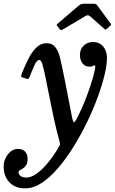

<svg xmlns="http://www.w3.org/2000/svg" viewBox="-133 -770 630 1051"><path d="M357.5 -405Q333 -405 318.8 -423Q304.5 -441 304.5 -470.5Q305 -500.5 325 -520.2Q345 -540 375.5 -540Q411 -540 431.8 -515.5Q452.5 -491 452.5 -453Q452.5 -413.5 438.5 -356.2Q424.5 -299 399.5 -231.8Q374.5 -164.5 340.8 -95.5Q307 -26.5 267.2 37Q227.5 100.5 184 151Q140.5 201.5 95.8 231Q51 260.5 8 261Q-49 262 -81 228.5Q-113 195 -113 142Q-113 104 -89.5 74.5Q-66 45 -34.5 45Q-10.5 45 3.8 59.2Q18 73.5 18 100Q18 122 10.5 133.8Q3 145.5 -6.8 151.5Q-16.5 157.5 -24 161.5Q-31.5 165.5 -31.5 171.5Q-31.5 184 -20.8 193Q-10 202 11.5 202Q37 202 66.5 181.2Q96 160.5 125.8 125.2Q155.5 90 182 46Q192.5 29.5 194.8 24Q197 18.5 191 -3Q176 -56 162.5 -118.5Q149 -181 137.2 -241Q125.5 -301 115.8 -348.2Q106 -395.5 99 -419Q96.5 -427 92.5 -434.2Q88.5 -441.5 80.5 -441.5Q68.5 -441.5 55.5 -412.8Q42.5 -384 30 -351Q26.5 -342 23.8 -339.5Q21 -337 12.5 -339L-6.5 -345Q-18.5 -348 -17.8 -352.8Q-17 -357.5 -13 -369Q2.5 -408.5 21.5 -446.2Q40.5 -484 65 -508.8Q89.5 -533.5 121 -533.5Q152.5 -533.5 169 -513.2Q185.5 -493 195 -456Q208.5 -401 225.2 -313.8Q242 -226.5 261.5 -127.5Q267 -99.5 272.8 -101Q278.5 -102.5 289 -123.5Q321.5 -188.5 343.5 -248Q365.5 -307.5 377 -349.8Q388.5 -392 388.5 -406.5Q388.5 -412.5 385 -412.5Q381.5 -412.5 376 -408.8Q370.5 -405 357.5 -405ZM193 -611.5 181.5 -626.5Q176.5 -632.5 177.2 -634.5Q178 -636.5 184.5 -642L300 -741Q310 -749.5 328 -749.5H377.5Q387.5 -749.5 391.5 -747.5Q395.5 -745.5 399 -741L473 -640.5Q475.5 -636.5 475.2 -634.8Q475 -633 470.5 -629L453 -613.5Q446 -607.5 444 -608Q442 -608.5 437 -613L359.5 -681.5Q348.5 -691 334.5 -682L210.5 -608.5Q204 -604.5 200.2 -605.5Q196.5 -606.5 193 -611.5Z"/></svg>

Font: Besley* Narrow Medium
Style: Italic
Weight: 500
Width: 4
Italic angle: -13°
Designer: Owen Earl
Foundry: indestructible type*
Version: Version 3.000; ttfautohint (v1.8.3)